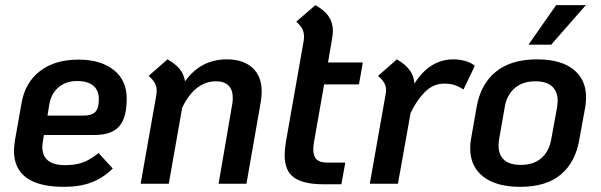

<svg xmlns="http://www.w3.org/2000/svg" viewBox="-20 -712 2327 744"><path d="M147 -169Q144 -156 144 -143Q144 -72 233 -72Q272 -72 301 -82.5Q330 -93 362 -119L417 -59Q379 -22 334 -5Q289 12 228 12Q34 12 34 -129Q34 -141 38 -169L64 -315Q78 -393 135.5 -437Q193 -481 284 -481Q370 -481 420.5 -441Q471 -401 471 -330Q471 -255 441.5 -222Q412 -189 347 -189H150ZM171 -307 164 -264H303Q334 -264 348.5 -277.5Q363 -291 363 -328Q363 -362 341.5 -380Q320 -398 279 -398Q235 -398 206.5 -373.5Q178 -349 171 -307Z M994 -358Q994 -340 991 -320L935 0H827L880 -309Q882 -318 882 -333Q882 -364 865.5 -380.5Q849 -397 817 -397Q736 -397 686 -295L634 0H525L586 -345Q587 -351 587 -361Q587 -377 580 -390Q573 -403 556 -418L629 -482Q661 -464 677 -443.5Q693 -423 697 -397Q758 -482 859 -482Q922 -482 958 -449.5Q994 -417 994 -358Z M1197 -163Q1194 -147 1194 -133Q1194 -106 1207 -94Q1220 -82 1247 -82H1318L1303 2H1232Q1157 2 1120 -23.5Q1083 -49 1083 -112Q1083 -131 1088 -163L1157 -555Q1158 -561 1158 -571Q1158 -587 1151 -600.5Q1144 -614 1128 -628L1202 -692Q1238 -672 1254 -648Q1270 -624 1270 -591Q1270 -581 1266 -557L1251 -470H1386L1371 -385H1236Z M1820 -457 1776 -365Q1760 -376 1742.5 -382Q1725 -388 1701 -388Q1659 -388 1626.5 -355.5Q1594 -323 1571 -274L1522 0H1413L1474 -345Q1476 -357 1476 -362Q1476 -378 1469 -390.5Q1462 -403 1445 -418L1518 -482Q1552 -462 1568 -439.5Q1584 -417 1586 -388Q1645 -482 1737 -482Q1761 -482 1783.5 -475.5Q1806 -469 1820 -457Z M1802 -137Q1802 -154 1805 -172L1827 -298Q1843 -387 1902 -434.5Q1961 -482 2061 -482Q2153 -482 2202 -443Q2251 -404 2251 -335Q2251 -318 2248 -298L2225 -172Q2210 -83 2153 -35.5Q2096 12 1996 12Q1903 12 1852.5 -27.5Q1802 -67 1802 -137ZM2116 -172 2139 -298Q2141 -314 2141 -321Q2141 -357 2119.5 -377Q2098 -397 2055 -397Q2005 -397 1974.5 -370.5Q1944 -344 1936 -298L1914 -172Q1912 -163 1912 -147Q1912 -112 1933.5 -92.5Q1955 -73 1998 -73Q2048 -73 2078 -99.5Q2108 -126 2116 -172ZM2135 -692H2250L2116 -539H2028Z"/></svg>

Font: KoHo SemiBold
Style: Italic
Weight: 600
Italic angle: -10°
Version: Version 1.000; ttfautohint (v1.6)